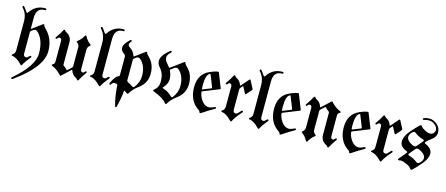

<svg xmlns="http://www.w3.org/2000/svg" viewBox="-55 -1376 5212 2245"><g transform="rotate(15 2551.0 -254.0)"><path d="M17.1 -658.7Q17.1 -668 27.3 -668Q38.6 -668 77.6 -607.9Q83 -599.6 88.1 -599.6Q93.3 -599.6 97.7 -606.9Q163.1 -707 277.3 -707Q295.9 -707 295.9 -696Q295.9 -685.1 277.3 -685.1Q178.2 -685.1 178.2 -561V-440.9Q178.2 -432.6 181.4 -432.6Q184.6 -432.6 188 -435.1L295.9 -514.6Q307.1 -522.9 313.2 -522.9Q319.3 -522.9 319.3 -514.2Q319.3 -501.5 346.2 -475.6Q444.3 -380.4 444.3 -231.4Q444.3 -36.6 127.4 188.5Q122.1 192.9 114.3 192.9Q106.4 192.9 106.4 182.6Q106.4 177.2 112.8 171.9Q345.7 -24.9 345.7 -177Q345.7 -329.1 272.9 -408.7Q251.5 -432.1 236.1 -432.1Q220.7 -432.1 211.9 -425.8L186 -406.7Q178.2 -400.9 178.2 -390.1V-129.9Q178.2 -94.7 211.9 -94.7Q224.6 -94.7 247.1 -118.7Q253.4 -125.5 258.3 -125.5Q269.5 -125.5 269.5 -115.2Q269.5 -110.8 263.7 -104Q212.9 -44.4 189 2.9Q185.5 9.8 180.2 9.8Q174.8 9.8 168.5 2.9Q106 -64 49.8 -70.8Q41.5 -71.8 41.5 -77.6Q41.5 -83.5 46.9 -86.4Q79.1 -104 79.1 -142.6V-492.2Q79.1 -588.9 22.5 -645.5Q17.1 -650.9 17.1 -658.7Z M484.9 0ZM941.4 -108.4Q941.4 -104 933.6 -93.3Q896 -41.5 875 1Q870.6 9.8 863.5 9.8Q856.4 9.8 852.5 1.5Q848.6 -6.8 836.9 -12.7Q788.1 -37.1 774.4 -85.4Q772 -92.3 769 -92.3Q766.1 -92.3 763.2 -89.4L661.1 5.9Q656.7 9.8 653.3 9.8Q649.9 9.8 647 5.9Q598.1 -50.3 536.6 -75.7Q523.4 -81.1 523.4 -86.4Q523.4 -91.8 534.7 -97.2Q556.6 -108.4 556.6 -137.2V-384.8Q556.6 -418.5 528.8 -418.5Q519 -418.5 510.7 -406.7Q502.4 -395 493.7 -395Q484.9 -395 484.9 -404.8Q484.9 -409.2 492.7 -419.9Q529.8 -471.7 551.3 -514.2Q555.7 -522.9 562.7 -522.9Q569.8 -522.9 573.7 -514.6Q577.6 -506.3 589.4 -500.5Q655.8 -467.3 655.8 -393.6V-126Q655.8 -119.1 660.6 -115.7Q690.9 -95.2 706.5 -75.7Q708.5 -73.2 711.2 -73.2Q713.9 -73.2 716.3 -75.7L762.2 -118.7Q770.5 -126.5 770.5 -136.7V-363.3Q770.5 -397.5 741.2 -418.5Q735.8 -422.4 735.8 -426.5Q735.8 -430.7 742.2 -435.1Q782.2 -463.9 810.1 -514.2Q814.9 -522.9 820.1 -522.9Q825.2 -522.9 830.1 -514.2Q858.9 -461.9 897.9 -435.1Q904.3 -430.7 904.3 -426.5Q904.3 -422.4 898.9 -418.5Q869.6 -397.9 869.6 -363.3V-128.4Q869.6 -94.7 897.9 -94.7Q907.7 -94.7 916 -106.4Q924.3 -118.2 932.9 -118.2Q941.4 -118.2 941.4 -108.4Z M965.8 -658.7Q965.8 -668 976.1 -668Q987.3 -668 1026.4 -607.9Q1031.7 -599.6 1036.9 -599.6Q1042 -599.6 1046.4 -606.9Q1111.8 -707 1226.1 -707Q1244.6 -707 1244.6 -696Q1244.6 -685.1 1226.1 -685.1Q1127 -685.1 1127 -561V-129.9Q1127 -94.7 1160.6 -94.7Q1173.3 -94.7 1195.8 -118.7Q1202.1 -125.5 1207 -125.5Q1218.3 -125.5 1218.3 -115.2Q1218.3 -110.8 1212.4 -104Q1161.6 -44.4 1137.7 2.9Q1134.3 9.8 1128.9 9.8Q1123.5 9.8 1117.2 2.9Q1054.7 -64 998.5 -70.8Q990.2 -71.8 990.2 -77.6Q990.2 -83.5 995.6 -86.4Q1027.8 -104 1027.8 -142.6V-492.2Q1027.8 -582.5 971.2 -645.5Q965.8 -650.9 965.8 -658.7Z M1232.4 -48.8Q1232.4 -53.2 1234.9 -59.1Q1271 -146.5 1316.9 -162.6Q1325.2 -165.5 1325.2 -173.3V-396Q1325.2 -419.9 1306.6 -432.1Q1266.6 -458 1266.6 -493.7Q1266.6 -542.5 1333 -601.1Q1341.3 -608.4 1346.7 -608.4Q1355.5 -608.4 1355.5 -598.6Q1355.5 -592.8 1349.1 -586.4Q1332 -569.3 1332 -551.8Q1332 -534.2 1360.4 -515.6Q1401.9 -488.3 1418.9 -437.5Q1421.4 -430.2 1424.3 -430.2Q1427.2 -430.2 1430.7 -432.6L1542 -514.6Q1553.2 -522.9 1559.3 -522.9Q1565.4 -522.9 1565.4 -514.2Q1565.4 -500.5 1592.3 -475.6Q1668.9 -403.8 1668.9 -286.1Q1668.9 -168.5 1569.3 -98.1Q1515.1 -59.6 1476.1 3.4Q1472.2 9.8 1466.8 9.8Q1461.4 9.8 1454.6 4.9Q1439.5 -6.3 1425.8 -15.1Q1423.3 -16.1 1421.4 -16.4Q1419.4 -16.6 1418.9 -12.2Q1409.2 100.6 1382.8 190.4Q1380.4 198.7 1374.3 198.7Q1368.2 198.7 1365.7 190.4Q1333 81.1 1326.2 -54.7Q1325.7 -64.9 1315.4 -68.6Q1305.2 -72.3 1290.5 -72.3Q1264.6 -72.3 1254.4 -49.8Q1249.5 -38.6 1242.2 -38.6Q1232.4 -38.6 1232.4 -48.8ZM1424.3 -141.6Q1424.3 -129.4 1435.1 -124Q1462.4 -110.4 1499 -86.4Q1504.9 -82.5 1511.7 -82.5Q1518.6 -82.5 1525.4 -91.3Q1578.1 -159.7 1578.1 -235.4Q1578.1 -344.2 1519 -408.7Q1497.6 -432.1 1482.2 -432.1Q1466.8 -432.1 1458 -425.8L1432.1 -406.7Q1424.3 -400.9 1424.3 -390.1Z M1721.2 -457Q1721.2 -523.4 1817.4 -599.6Q1826.7 -606.9 1831.1 -606.9Q1839.8 -606.9 1839.8 -597.2Q1839.8 -590.3 1833.5 -585Q1793.9 -551.8 1793.9 -518.1Q1793.9 -484.4 1825.7 -450.7Q1841.3 -434.1 1853.5 -416.5Q1856.9 -411.1 1860.8 -411.1Q1864.7 -411.1 1868.7 -414.1L2005.4 -514.6Q2016.6 -522.9 2022.7 -522.9Q2028.8 -522.9 2028.8 -514.2Q2028.8 -500.5 2055.7 -475.6Q2132.3 -403.8 2132.3 -286.6Q2132.3 -169.4 2032.7 -98.1Q1972.7 -55.2 1940.4 2Q1936 9.8 1928.7 9.8Q1921.4 9.8 1916 1.5Q1883.3 -47.9 1759.3 -95.7Q1746.6 -100.6 1746.6 -105.7Q1746.6 -110.8 1756.3 -118.7Q1806.6 -159.2 1806.6 -227.1Q1806.6 -325.2 1753.4 -383.3Q1721.2 -418.5 1721.2 -457ZM1855 -157.7Q1913.6 -143.1 1965.8 -90.3Q1971.2 -85 1977.5 -85Q1983.9 -85 1988.8 -91.3Q2041.5 -160.6 2041.5 -235.4Q2041.5 -344.2 1982.4 -408.7Q1960.9 -432.1 1945.8 -432.1Q1930.7 -432.1 1921.4 -425.3L1880.4 -395Q1874.5 -390.6 1874.5 -386.2Q1874.5 -381.8 1876.5 -377.9Q1899.9 -331.1 1899.9 -279.3Q1899.9 -227.5 1851.6 -173.3Q1847.2 -168.5 1847.2 -164.1Q1847.2 -159.7 1855 -157.7Z M2198.7 -267.1Q2198.7 -427.2 2329.1 -483.9Q2397.5 -513.7 2428.7 -513.7Q2432.1 -513.7 2433.6 -510.3L2502.9 -335.9Q2504.4 -333 2504.4 -330.1Q2504.4 -323.7 2496.1 -320.3L2305.7 -244.6Q2296.9 -241.2 2296.9 -234.9Q2296.9 -232.4 2297.4 -230Q2303.7 -193.4 2317.4 -167.5Q2362.3 -83.5 2424.8 -83.5Q2450.2 -83.5 2489.3 -103Q2496.1 -106.4 2499 -106.4Q2509.3 -106.4 2509.3 -94.7Q2509.3 -89.4 2500.5 -84.5Q2428.2 -43.9 2358.4 3.4Q2349.1 9.8 2343.8 9.8Q2338.4 9.8 2335.2 -2Q2332 -13.7 2320.8 -21Q2198.7 -100.1 2198.7 -267.1ZM2291 -314Q2291 -280.8 2293 -270Q2293.9 -265.6 2296.6 -265.6Q2299.3 -265.6 2302.7 -267.1L2397.5 -304.7Q2404.3 -307.6 2404.3 -313.5Q2404.3 -315.9 2402.8 -319.3L2347.2 -459.5Q2345.2 -464.4 2342.5 -464.4Q2339.8 -464.4 2338.9 -463.9Q2291 -445.8 2291 -314Z M2544.9 -404.8Q2544.9 -409.2 2552.7 -419.9Q2589.8 -471.7 2611.3 -514.2Q2615.7 -522.9 2622.8 -522.9Q2629.9 -522.9 2633.8 -514.6Q2637.7 -506.3 2649.4 -500.5Q2698.2 -475.6 2711.4 -428.2Q2712.9 -422.9 2715.3 -422.9Q2717.8 -422.9 2720.7 -426.3L2800.8 -518.1Q2805.2 -522.9 2809.1 -522.9Q2813 -522.9 2816.4 -516.6L2862.8 -428.2Q2865.7 -422.9 2865.7 -417.5Q2865.7 -412.1 2861.3 -407.2L2808.6 -346.7Q2804.2 -341.8 2800.3 -341.8Q2796.4 -341.8 2793 -348.1L2754.9 -420.4Q2752.4 -424.8 2749.8 -424.8Q2747.1 -424.8 2744.1 -421.4L2724.1 -398.4Q2715.8 -389.2 2715.8 -377.4V-129.9Q2715.8 -94.7 2749.5 -94.7Q2763.7 -94.7 2784.7 -118.7L2802.7 -139.2Q2808.6 -146 2814 -146Q2825.2 -146 2825.2 -135.3Q2825.2 -131.3 2819.3 -124.5L2801.3 -104Q2751.5 -47.9 2726.6 2.9Q2723.1 9.8 2717.8 9.8Q2712.4 9.8 2706.1 2.9Q2643.6 -64 2587.4 -70.8Q2579.1 -71.8 2579.1 -77.6Q2579.1 -83.5 2584.5 -86.4Q2616.7 -104 2616.7 -142.6V-384.8Q2616.7 -418.5 2588.9 -418.5Q2579.1 -418.5 2570.8 -406.7Q2562.5 -395 2553.7 -395Q2544.9 -395 2544.9 -404.8Z M2888.7 -658.7Q2888.7 -668 2898.9 -668Q2910.2 -668 2949.2 -607.9Q2954.6 -599.6 2959.7 -599.6Q2964.8 -599.6 2969.2 -606.9Q3034.7 -707 3148.9 -707Q3167.5 -707 3167.5 -696Q3167.5 -685.1 3148.9 -685.1Q3049.8 -685.1 3049.8 -561V-129.9Q3049.8 -94.7 3083.5 -94.7Q3096.2 -94.7 3118.7 -118.7Q3125 -125.5 3129.9 -125.5Q3141.1 -125.5 3141.1 -115.2Q3141.1 -110.8 3135.3 -104Q3084.5 -44.4 3060.5 2.9Q3057.1 9.8 3051.8 9.8Q3046.4 9.8 3040 2.9Q2977.5 -64 2921.4 -70.8Q2913.1 -71.8 2913.1 -77.6Q2913.1 -83.5 2918.5 -86.4Q2950.7 -104 2950.7 -142.6V-492.2Q2950.7 -582.5 2894 -645.5Q2888.7 -650.9 2888.7 -658.7Z M3167.5 -267.1Q3167.5 -427.2 3297.9 -483.9Q3366.2 -513.7 3397.5 -513.7Q3400.9 -513.7 3402.3 -510.3L3471.7 -335.9Q3473.1 -333 3473.1 -330.1Q3473.1 -323.7 3464.8 -320.3L3274.4 -244.6Q3265.6 -241.2 3265.6 -234.9Q3265.6 -232.4 3266.1 -230Q3272.5 -193.4 3286.1 -167.5Q3331.1 -83.5 3393.6 -83.5Q3418.9 -83.5 3458 -103Q3464.8 -106.4 3467.8 -106.4Q3478 -106.4 3478 -94.7Q3478 -89.4 3469.2 -84.5Q3397 -43.9 3327.1 3.4Q3317.9 9.8 3312.5 9.8Q3307.1 9.8 3304 -2Q3300.8 -13.7 3289.6 -21Q3167.5 -100.1 3167.5 -267.1ZM3259.8 -314Q3259.8 -280.8 3261.7 -270Q3262.7 -265.6 3265.4 -265.6Q3268.1 -265.6 3271.5 -267.1L3366.2 -304.7Q3373 -307.6 3373 -313.5Q3373 -315.9 3371.6 -319.3L3315.9 -459.5Q3314 -464.4 3311.3 -464.4Q3308.6 -464.4 3307.6 -463.9Q3259.8 -445.8 3259.8 -314Z M3513.7 -404.8Q3513.7 -409.2 3521.5 -419.9Q3559.1 -471.7 3580.1 -514.2Q3584.5 -522.9 3591.6 -522.9Q3598.6 -522.9 3602.5 -514.6Q3606.4 -506.3 3618.2 -500.5Q3667 -476.1 3680.7 -427.7Q3683.1 -420.9 3686 -420.9Q3689 -420.9 3691.9 -423.8L3793.9 -519Q3798.3 -522.9 3801.8 -522.9Q3805.2 -522.9 3808.1 -519Q3856.9 -462.9 3918.5 -437.5Q3931.6 -432.1 3931.6 -426.8Q3931.6 -421.4 3920.4 -416Q3898.4 -404.8 3898.4 -376V-128.4Q3898.4 -94.7 3926.3 -94.7Q3936 -94.7 3944.3 -106.4Q3952.6 -118.2 3961.4 -118.2Q3970.2 -118.2 3970.2 -108.4Q3970.2 -104 3962.4 -93.3Q3925.3 -41.5 3903.8 1Q3899.4 9.8 3892.3 9.8Q3885.3 9.8 3881.3 1.5Q3877.4 -6.8 3865.7 -12.7Q3799.3 -45.9 3799.3 -119.6V-387.2Q3799.3 -394 3794.4 -397.5Q3764.2 -418 3748.5 -437.5Q3746.6 -439.9 3743.9 -439.9Q3741.2 -439.9 3738.8 -437.5L3692.9 -394.5Q3684.6 -386.7 3684.6 -376.5V-149.9Q3684.6 -115.7 3713.9 -94.7Q3719.2 -90.8 3719.2 -86.7Q3719.2 -82.5 3712.9 -78.1Q3672.9 -49.3 3645 1Q3640.1 9.8 3635 9.8Q3629.9 9.8 3625 1Q3596.2 -51.3 3557.1 -78.1Q3550.8 -82.5 3550.8 -86.7Q3550.8 -90.8 3556.2 -94.7Q3585.4 -115.2 3585.4 -149.9V-384.8Q3585.4 -418.5 3557.1 -418.5Q3547.4 -418.5 3539.1 -406.7Q3530.8 -395 3522.2 -395Q3513.7 -395 3513.7 -404.8Z M4010.7 -267.1Q4010.7 -427.2 4141.1 -483.9Q4209.5 -513.7 4240.7 -513.7Q4244.1 -513.7 4245.6 -510.3L4314.9 -335.9Q4316.4 -333 4316.4 -330.1Q4316.4 -323.7 4308.1 -320.3L4117.7 -244.6Q4108.9 -241.2 4108.9 -234.9Q4108.9 -232.4 4109.4 -230Q4115.7 -193.4 4129.4 -167.5Q4174.3 -83.5 4236.8 -83.5Q4262.2 -83.5 4301.3 -103Q4308.1 -106.4 4311 -106.4Q4321.3 -106.4 4321.3 -94.7Q4321.3 -89.4 4312.5 -84.5Q4240.2 -43.9 4170.4 3.4Q4161.1 9.8 4155.8 9.8Q4150.4 9.8 4147.2 -2Q4144 -13.7 4132.8 -21Q4010.7 -100.1 4010.7 -267.1ZM4103 -314Q4103 -280.8 4105 -270Q4106 -265.6 4108.6 -265.6Q4111.3 -265.6 4114.7 -267.1L4209.5 -304.7Q4216.3 -307.6 4216.3 -313.5Q4216.3 -315.9 4214.8 -319.3L4159.2 -459.5Q4157.2 -464.4 4154.5 -464.4Q4151.9 -464.4 4150.9 -463.9Q4103 -445.8 4103 -314Z M4356.9 -404.8Q4356.9 -409.2 4364.7 -419.9Q4401.9 -471.7 4423.3 -514.2Q4427.7 -522.9 4434.8 -522.9Q4441.9 -522.9 4445.8 -514.6Q4449.7 -506.3 4461.4 -500.5Q4510.3 -475.6 4523.4 -428.2Q4524.9 -422.9 4527.3 -422.9Q4529.8 -422.9 4532.7 -426.3L4612.8 -518.1Q4617.2 -522.9 4621.1 -522.9Q4625 -522.9 4628.4 -516.6L4674.8 -428.2Q4677.7 -422.9 4677.7 -417.5Q4677.7 -412.1 4673.3 -407.2L4620.6 -346.7Q4616.2 -341.8 4612.3 -341.8Q4608.4 -341.8 4605 -348.1L4566.9 -420.4Q4564.5 -424.8 4561.8 -424.8Q4559.1 -424.8 4556.2 -421.4L4536.1 -398.4Q4527.8 -389.2 4527.8 -377.4V-129.9Q4527.8 -94.7 4561.5 -94.7Q4575.7 -94.7 4596.7 -118.7L4614.7 -139.2Q4620.6 -146 4626 -146Q4637.2 -146 4637.2 -135.3Q4637.2 -131.3 4631.3 -124.5L4613.3 -104Q4563.5 -47.9 4538.6 2.9Q4535.2 9.8 4529.8 9.8Q4524.4 9.8 4518.1 2.9Q4455.6 -64 4399.4 -70.8Q4391.1 -71.8 4391.1 -77.6Q4391.1 -83.5 4396.5 -86.4Q4428.7 -104 4428.7 -142.6V-384.8Q4428.7 -418.5 4400.9 -418.5Q4391.1 -418.5 4382.8 -406.7Q4374.5 -395 4365.7 -395Q4356.9 -395 4356.9 -404.8Z M4861.8 -514.2Q4871.6 -522.9 4878.9 -522.9Q4886.2 -522.9 4894 -510.7Q4905.8 -492.7 4940.9 -474.6Q4976.1 -456.5 5002.9 -456.5Q5029.8 -456.5 5045.2 -474.6Q5060.5 -492.7 5060.5 -508.8Q5060.5 -546.9 5027.3 -574.5Q4994.1 -602.1 4953.6 -602.1Q4925.3 -602.1 4899.9 -592.8Q4895 -590.8 4889.2 -590.8Q4878.9 -590.8 4878.9 -600.1Q4878.9 -607.9 4890.6 -612.8Q4920.9 -624 4953.6 -624Q5004.9 -624 5048.6 -585.9Q5092.3 -547.9 5092.3 -490.7Q5092.3 -433.6 5022.9 -387.2Q4998 -370.6 4986.3 -356.4L4977.1 -345.2Q4973.1 -340.3 4973.1 -335.9Q4973.1 -331.5 4981 -328.1Q5068.4 -290 5068.4 -228.3Q5068.4 -166.5 5005.9 -95Q4943.4 -23.4 4916 1Q4906.2 9.8 4898.7 9.8Q4891.1 9.8 4883.3 -2.4Q4871.1 -22.5 4837.9 -38.1Q4785.2 -63.5 4758.3 -63.5Q4751 -63.5 4745.1 -61.3Q4739.3 -59.1 4733.6 -59.1Q4728 -59.1 4724.1 -62Q4720.2 -64.9 4720.2 -68.4Q4720.2 -71.8 4724.1 -76.7L4800.3 -168Q4804.2 -172.9 4804.2 -177.5Q4804.2 -182.1 4796.4 -185.1Q4709.5 -217.8 4709.5 -282Q4709.5 -346.2 4772 -418Q4834.5 -489.7 4861.8 -514.2ZM4768.1 -354Q4768.1 -305.7 4847.2 -269.5Q4857.9 -264.6 4869.6 -264.6Q4881.3 -264.6 4892.1 -277.3L4948.7 -345.7Q4955.6 -353 4955.6 -358.9Q4955.6 -364.7 4944.8 -368.2Q4885.3 -385.3 4843.3 -418.9Q4833.5 -426.8 4823.7 -426.8Q4807.6 -426.8 4787.8 -402.8Q4768.1 -378.9 4768.1 -354ZM4833 -145Q4892.6 -127.9 4934.1 -94.2Q4943.8 -86.4 4953.6 -86.4Q4969.7 -86.4 4989.7 -110.4Q5009.8 -134.3 5009.8 -159.2Q5009.8 -205.6 4930.7 -243.7Q4919.9 -248.5 4908.2 -248.5Q4896.5 -248.5 4885.7 -235.8L4828.6 -167.5Q4822.3 -160.2 4822.3 -154.1Q4822.3 -147.9 4833 -145Z"/></g></svg>

Font: UnifrakturMaguntia18
Style: Book
Weight: 400
Designer: j. 'mach' wust, Gerrit Ansmann, Georg Duffner, based on a font by Peter Wiegel, original typeface by Carl Albert Fahrenw
Version: Version 2017-03-19